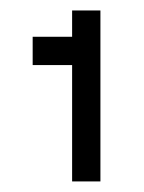

<svg xmlns="http://www.w3.org/2000/svg" viewBox="-20 -798 274 365"><path d="M42.1 -674.3H117.1V-453.1H170.9V-778.1H117.1V-728.1H42.1Z"/></svg>

Font: Estedad-VF-FD Black
Style: Regular
Weight: 900
Designer: Amin Abedi
Version: Version 4.000